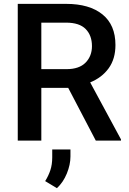

<svg xmlns="http://www.w3.org/2000/svg" viewBox="-20 -731 669 998"><path d="M478 0 334.5 -274.4H194.8V0H72.3V-710.9H323.7Q444.8 -710.9 512.5 -656.2Q580.1 -601.6 580.1 -497.1Q580.1 -424.8 544.9 -376.2Q509.8 -327.6 448.7 -302.7L608.9 -6.3V0ZM323.7 -613.3H194.8V-371.6H325.7Q391.6 -371.6 424.8 -405.5Q458 -439.5 458 -491.2Q458 -546.9 425.3 -580.1Q392.6 -613.3 323.7 -613.3ZM346.2 45.9V82.5Q346.2 125 327.4 170.9Q308.6 216.8 275.9 247.1L214.8 210.4Q231.9 183.1 241.7 153.8Q251.5 124.5 251.5 86.9V45.9Z"/></svg>

Font: Vazirmatn RD UI FD Medium
Style: Regular
Weight: 500
Designer: Saber Rastikerdar
Foundry: Saber Rastikerdar
Version: Version 33.003